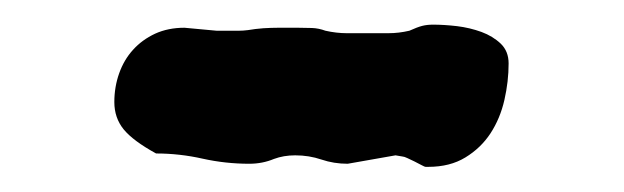

<svg xmlns="http://www.w3.org/2000/svg" viewBox="-20 -308 504 155"><path d="M305.2 -181.6 299.3 -182.6 260.7 -175.8Q249.5 -175.8 239.5 -179.2Q229.5 -182.6 218.3 -182.6Q209 -182.6 201.2 -179.7Q191.9 -175.8 181.2 -175.8Q162.1 -175.8 143.6 -179.9Q125 -184.1 106 -184.1Q87.4 -194.3 79.8 -203.6Q72.3 -212.9 72.3 -225.6Q72.3 -237.8 76.2 -248.8Q80.1 -259.8 87.4 -267.8Q94.7 -275.9 105.2 -280.8Q115.7 -285.6 128.9 -285.6L154.8 -283.2H167Q169.9 -283.2 173.1 -283.2Q176.3 -283.2 180.2 -283.7Q186 -284.7 192.6 -285.2Q199.2 -285.6 204.6 -285.6H220.7Q226.6 -285.6 231.9 -285.4Q237.3 -285.2 242.7 -283.2Q247.1 -282.2 251.5 -281.7Q255.9 -281.2 259.8 -281.2H293.5Q297.9 -281.2 302 -281.7Q306.2 -282.2 310.5 -283.2Q316.9 -286.1 320.8 -287.1Q324.7 -288.1 329.6 -288.1Q338.4 -288.1 348.9 -286.9Q359.4 -285.6 368.7 -282.2Q377.9 -278.8 384.3 -272.7Q390.6 -266.6 390.6 -256.8Q390.6 -242.2 387.2 -227.3Q383.8 -212.4 376 -200.4Q368.2 -188.5 355.7 -180.9Q343.3 -173.3 325.7 -173.3H323.7Q322.8 -173.3 320.1 -174.8Q317.4 -176.3 314.5 -177.7Q311.5 -179.2 308.8 -180.4Q306.2 -181.6 305.2 -181.6Z"/></svg>

Font: IM FELL English
Style: Regular
Weight: 400
Designer: Igino Marini
Foundry: Igino Marini
Version: 3.00